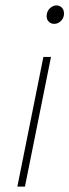

<svg xmlns="http://www.w3.org/2000/svg" viewBox="-20 -688 256 708"><path d="M44 0 140 -478H168L72 0ZM180 -600Q168 -600 160 -608Q152 -616 152 -628Q152 -646 163.5 -657Q175 -668 188 -668Q200 -668 208 -660Q216 -652 216 -638Q216 -622 205 -611Q194 -600 180 -600Z"/></svg>

Font: Source Sans Variable
Style: Italic
Weight: 200
Italic angle: -11°
Designer: Paul D. Hunt
Foundry: Adobe Systems Incorporated
Version: Version 3.006;hotconv 1.0.111;makeotfexe 2.5.65597